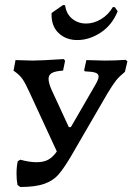

<svg xmlns="http://www.w3.org/2000/svg" viewBox="-20 -741 529 767"><path d="M489 -496 479 -454Q456 -435 444 -420Q432 -405 410 -369L262 -114Q234 -67 213 -43Q192 -19 156.5 -6.5Q121 6 61 6L50 -2Q46 -22 46 -47Q46 -76 51 -97L61 -103Q98 -93 126 -93Q155 -93 173.5 -103.5Q192 -114 207 -136L97 -374Q81 -409 70 -425Q59 -441 38 -456L34 -458L42 -501L111 -499Q141 -499 235 -505L240 -498L232 -459Q201 -457 187.5 -449.5Q174 -442 174 -426Q174 -409 187 -380L255 -233H263L355 -392Q363 -405 368.5 -416.5Q374 -428 374 -435Q374 -446 361.5 -450.5Q349 -455 319 -456L316 -460L325 -501L397 -499Q443 -499 482 -502ZM232 -721 240 -720Q245 -685 268.5 -666Q292 -647 324 -647Q354 -647 383 -664Q412 -681 431 -713L439 -712L450 -696Q428 -641 382.5 -611Q337 -581 289 -581Q243 -581 213.5 -609.5Q184 -638 186 -689Z"/></svg>

Font: Alegreya SC Medium
Style: Italic
Weight: 500
Italic angle: -7°
Designer: Juan Pablo del Peral
Foundry: Huerta Tipografica
Version: Version 2.007; ttfautohint (v1.6)